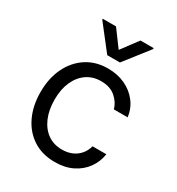

<svg xmlns="http://www.w3.org/2000/svg" viewBox="-184 -879 925 1005"><g transform="rotate(30 279.0 -376.5)"><path d="M298.3 11.2Q221.7 11.2 166.3 -24.9Q110.8 -61 81.1 -124.5Q51.3 -188 51.3 -270Q51.3 -353 82 -416.7Q112.8 -480.5 168 -516.6Q223.1 -552.7 296.9 -552.7Q354.5 -552.7 400.6 -531.2Q446.8 -509.8 476.3 -471.4Q505.9 -433.1 512.7 -382.3H429.2Q419.4 -419.4 386.5 -448.2Q353.5 -477.1 298.3 -477.1Q249.5 -477.1 212.6 -451.7Q175.8 -426.3 155.3 -380.4Q134.8 -334.5 134.8 -272.9Q134.8 -210 155 -162.8Q175.3 -115.7 211.9 -89.8Q248.5 -64 298.3 -64Q331.1 -64 357.7 -75.2Q384.3 -86.4 402.8 -107.9Q421.4 -129.4 429.2 -159.2H512.7Q505.4 -110.8 477.5 -72.3Q449.7 -33.7 404.3 -11.2Q358.9 11.2 298.3 11.2ZM221.7 -764.2 295.4 -664.6 369.6 -764.2H449.2V-758.3L334 -610.8H257.3L142.1 -758.3V-764.2Z"/></g></svg>

Font: Sahel VF Regular
Style: Regular
Weight: 400
Foundry: Saber Rastikerdar (saber.rastikerdar@gmail.com)
Version: Version 3.4.0